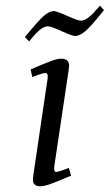

<svg xmlns="http://www.w3.org/2000/svg" viewBox="-20 -651 387 678"><path d="M67.9 -520Q115.7 -578.6 135 -595.2Q154.3 -611.8 169.9 -611.8Q179.7 -611.8 217.3 -595Q254.9 -578.1 265.1 -578.1Q278.8 -578.1 293.7 -590.1Q308.6 -602.1 333 -630.9L347.2 -615.2Q301.3 -557.6 281.2 -540.8Q261.2 -523.9 245.1 -523.9Q235.4 -523.9 197.5 -541Q159.7 -558.1 149.9 -558.1Q136.2 -558.1 120.8 -545.7Q105.5 -533.2 83 -504.9ZM87.9 -405.8Q142.6 -429.2 163.1 -436.5Q183.6 -443.8 195.8 -443.8Q224.1 -443.8 224.1 -418.9Q224.1 -415.5 222.2 -401.9L171.9 -64.9Q168.9 -43.9 178.2 -43.9Q187.5 -43.9 223.1 -58.1L231 -30.8Q178.7 -8.3 156.7 -0.7Q134.8 6.8 122.1 6.8Q96.2 6.8 96.2 -17.1Q96.2 -21.5 98.1 -35.2L147.9 -372.1Q150.9 -393.1 141.1 -393.1Q129.9 -393.1 94.2 -378.9Z"/></svg>

Font: Dehuti
Style: Italic
Weight: 400
Version: Version 1.2